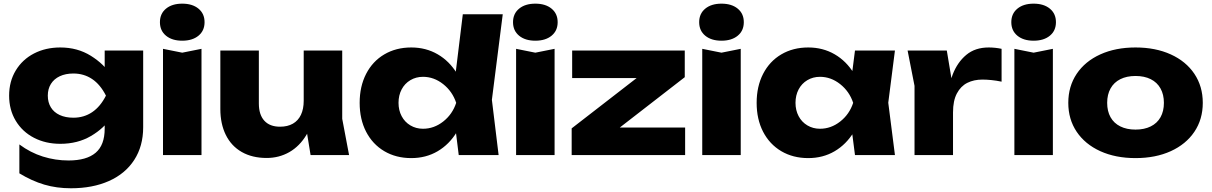

<svg xmlns="http://www.w3.org/2000/svg" viewBox="-20 -848 6627 1050"><path d="M552.5 -240.9 559.4 -265.4V-408.2L552.5 -428.9V-571.8H763V-152.3Q763 -48.9 714.1 26.6Q665.2 102.1 576 141.8Q486.7 181.6 368 181.6Q289.8 181.6 222 161.6Q154.3 141.6 85.9 99.9V-58.1Q145.8 -13.4 214.2 8.1Q282.6 29.6 354.8 29.6Q453.3 29.6 502.9 -12.5Q552.5 -54.5 552.5 -144.2ZM29.9 -325Q29.9 -402.7 66.2 -462.7Q102.5 -522.7 166 -555.6Q229.5 -588.4 309.7 -588.4Q403.6 -588.4 476.6 -543Q549.6 -497.5 589.2 -434.3Q628.8 -371.1 628.8 -322.7Q628.8 -270.3 589.5 -208.6Q550.3 -146.9 477.4 -104.2Q404.6 -61.5 309.7 -61.5Q229.5 -61.5 166 -94.4Q102.5 -127.2 66.2 -187.3Q29.9 -247.3 29.9 -325ZM559.4 -325Q528.4 -386.1 483.5 -416Q438.6 -446 381.5 -446Q338.8 -446 307.1 -431.2Q275.3 -416.3 258.4 -389Q241.4 -361.7 241.4 -325Q241.4 -288.3 258.1 -261Q274.7 -233.7 306.4 -219Q338.2 -204.3 381.5 -204.3Q438.9 -204.3 484 -234.6Q529 -264.9 559.4 -325Z M976.6 -559.9 1081.9 -581V0H871.4V-581ZM854.6 -726.7Q854.6 -773.3 887.9 -800.7Q921.1 -828 976.6 -828Q1032.2 -828 1065.4 -800.7Q1098.7 -773.3 1098.7 -726.7Q1098.7 -680.1 1065.4 -652.7Q1032.2 -625.4 976.6 -625.4Q921.1 -625.4 887.9 -652.7Q854.6 -680.1 854.6 -726.7Z M1185 -251.7V-571.8H1395.6V-282.1Q1395.6 -220.7 1425.5 -187.9Q1455.4 -155.1 1511.6 -155.1Q1552.6 -155.1 1581.6 -171.6Q1610.6 -188.1 1625.7 -220Q1640.9 -251.8 1640.9 -297.1L1705.4 -263.7Q1694.2 -174.5 1656.5 -111.5Q1618.9 -48.5 1562.6 -16.3Q1506.2 15.9 1438.5 15.9Q1359.5 15.9 1302.2 -16.7Q1245 -49.4 1215 -110Q1185 -170.6 1185 -251.7ZM1640.9 -230.6V-571.8H1851.5V-198.3L1889 0H1678.5Z M2462.1 -214.4 2497.6 -283.9 2462.5 -373.3 2511 -770H2729.4L2670 -302L2706.8 0H2488.7ZM2229.2 16.6Q2145.9 16.6 2081.7 -21.2Q2017.6 -59.1 1982.2 -127.5Q1946.9 -196 1946.9 -285.6Q1946.9 -375.2 1982.2 -444Q2017.6 -512.8 2081.7 -550.6Q2145.9 -588.4 2229.2 -588.4Q2309.2 -588.4 2373.5 -551.1Q2437.9 -513.8 2479.4 -445.5Q2521 -377.2 2533.2 -285.6Q2520 -194.6 2478.4 -126.4Q2436.9 -58.1 2373 -20.7Q2309.2 16.6 2229.2 16.6ZM2293.3 -143.9Q2353.5 -143.9 2403.8 -183.4Q2454.2 -222.9 2474.8 -285.6Q2454.2 -347.9 2403.7 -387.9Q2353.1 -427.9 2293.3 -427.9Q2255 -427.9 2224.2 -409.6Q2193.4 -391.3 2176.4 -359Q2159.4 -326.7 2159.4 -285.6Q2159.4 -245.2 2176.4 -212.9Q2193.4 -180.6 2224.2 -162.3Q2255 -143.9 2293.3 -143.9Z M2907.6 -559.9 3012.9 -581V0H2802.4V-581ZM2785.6 -726.7Q2785.6 -773.3 2818.9 -800.7Q2852.1 -828 2907.6 -828Q2963.2 -828 2996.4 -800.7Q3029.7 -773.3 3029.7 -726.7Q3029.7 -680.1 2996.4 -652.7Q2963.2 -625.4 2907.6 -625.4Q2852.1 -625.4 2818.9 -652.7Q2785.6 -680.1 2785.6 -726.7Z M3106.3 -146 3496.3 -448 3644.9 -421.2H3109V-571.8H3724.8V-425.9L3335.1 -123.9L3209.2 -150.7H3726.8V0H3106.3Z M3925.6 -559.9 4030.9 -581V0H3820.4V-581ZM3803.6 -726.7Q3803.6 -773.3 3836.9 -800.7Q3870.1 -828 3925.6 -828Q3981.2 -828 4014.4 -800.7Q4047.7 -773.3 4047.7 -726.7Q4047.7 -680.1 4014.4 -652.7Q3981.2 -625.4 3925.6 -625.4Q3870.1 -625.4 3836.9 -652.7Q3803.6 -680.1 3803.6 -726.7Z M4629.2 -205.5 4657.1 -285.6 4629.2 -364.7 4655.7 -571.8H4874.2L4837.7 -286.2L4874.2 0H4655.7ZM4400.2 16.6Q4316.9 16.6 4252.7 -21.2Q4188.6 -59.1 4153.2 -127.5Q4117.9 -196 4117.9 -285.6Q4117.9 -375.2 4153.2 -444Q4188.6 -512.8 4252.7 -550.6Q4316.9 -588.4 4400.2 -588.4Q4480.2 -588.4 4544.5 -551.1Q4608.9 -513.8 4650.4 -445.5Q4692 -377.2 4704.2 -285.6Q4691 -194.6 4649.4 -126.4Q4607.9 -58.1 4544 -20.7Q4480.2 16.6 4400.2 16.6ZM4464.3 -143.9Q4524.5 -143.9 4574.8 -183.4Q4625.2 -222.9 4645.8 -285.6Q4625.2 -347.9 4574.7 -387.9Q4524.1 -427.9 4464.3 -427.9Q4426 -427.9 4395.2 -409.6Q4364.4 -391.3 4347.4 -359Q4330.4 -326.7 4330.4 -285.6Q4330.4 -245.2 4347.4 -212.9Q4364.4 -180.6 4395.2 -162.3Q4426 -143.9 4464.3 -143.9Z M5157.8 -571.8 5191.8 -367.8V0H4981.3V-378.5L4943.4 -571.8ZM5352.6 -412.8Q5305.7 -412.8 5269.8 -394.8Q5234 -376.8 5212.9 -336.9Q5191.8 -297 5191.8 -233.3L5152.1 -282.6Q5164.2 -374.1 5190.1 -440.8Q5216 -507.6 5264.5 -548Q5312.9 -588.4 5387.2 -588.4Q5403.9 -588.4 5422 -586.6Q5440.1 -584.7 5457.4 -581V-401.4Q5428.9 -407.4 5401.9 -410.1Q5374.9 -412.8 5352.6 -412.8Z M5632.6 -559.9 5737.9 -581V0H5527.4V-581ZM5510.6 -726.7Q5510.6 -773.3 5543.9 -800.7Q5577.1 -828 5632.6 -828Q5688.2 -828 5721.4 -800.7Q5754.7 -773.3 5754.7 -726.7Q5754.7 -680.1 5721.4 -652.7Q5688.2 -625.4 5632.6 -625.4Q5577.1 -625.4 5543.9 -652.7Q5510.6 -680.1 5510.6 -726.7Z M5822.2 -285.6Q5822.2 -375.5 5868.1 -444.2Q5914.1 -512.8 5997.4 -550.6Q6080.8 -588.4 6189.9 -588.4Q6299.1 -588.4 6382.5 -550.6Q6465.8 -512.8 6511.8 -444.2Q6557.7 -375.5 6557.7 -285.6Q6557.7 -195.6 6511.8 -127.4Q6465.8 -59.1 6382.5 -21.2Q6299.1 16.6 6189.9 16.6Q6080.8 16.6 5997.4 -21.2Q5914.1 -59.1 5868.1 -127.4Q5822.2 -195.6 5822.2 -285.6ZM6345.1 -285.6Q6345.1 -331 6326.6 -364.2Q6308.1 -397.5 6273.1 -415Q6238.1 -432.5 6189.9 -432.5Q6141.8 -432.5 6106.8 -415Q6071.8 -397.5 6053.3 -364.2Q6034.8 -331 6034.8 -285.6Q6034.8 -239.9 6053.3 -206.9Q6071.8 -174 6106.8 -156.7Q6141.8 -139.3 6189.9 -139.3Q6238.1 -139.3 6273.1 -156.7Q6308.1 -174 6326.6 -206.9Q6345.1 -239.9 6345.1 -285.6Z"/></svg>

Font: Unbounded Variable
Style: Regular
Weight: 400
Designer: Luke Prowse, Jean-Baptiste Morizot, Fátima Lázaro, Florian Runge
Foundry: NaN
Version: Version 1.600;FEAKit 1.0